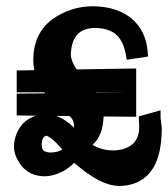

<svg xmlns="http://www.w3.org/2000/svg" viewBox="-20 -492 545 623"><path d="M129.9 -51.8C135 -50.6 141.6 -46.7 149.6 -40.2C157.7 -33.7 168.6 -22.6 182.4 -7C172.9 -0.7 160.1 2.6 143.8 2.9C134.7 2.5 127.5 0.7 122.2 -2.5C117.9 -6 115.6 -12.7 115.2 -22.5C115.4 -33 117.4 -40.9 121.1 -46.2C123.7 -48.8 126.7 -50.7 129.9 -51.8ZM431.6 -85.4V-78.1C431.4 -55 424 -36.9 409.4 -23.8C393.6 -11 373.4 -4.3 348.6 -3.9H348.3C347.4 -3.9 346.5 -3.9 345.7 -3.9C322.3 -4.1 300.6 -10 280.6 -21.8C282.7 -24.3 285.1 -26.9 287.7 -29.6C296.5 -38.7 303.6 -51.6 309.2 -68.4C313.1 -81.4 315.4 -96.6 316.2 -114.1L421.9 -113.1V-269.8L228.6 -266.8C216.7 -284.3 210.5 -299.9 210 -313.5C210.2 -342.2 217.1 -364.3 230.6 -379.8C243.9 -393.7 262.8 -400.9 287.1 -401.4C312.8 -401.2 333.9 -395.7 350.4 -384.9C369.4 -371.4 382 -348.8 388 -316.9L391.3 -298.1L460.4 -308.6L458.9 -326.8C455 -371.5 436.9 -407.2 404.8 -433.7C373.3 -458.6 332.1 -471.3 281.3 -471.7C232.5 -471.5 188.4 -457.2 149.1 -428.8C108.9 -398.9 88.5 -355.2 87.9 -297.9C88 -286.8 89.1 -275.6 91.3 -264.3L34.2 -263.4V-192.4H123.8C124.6 -191.3 125.5 -190.2 126.4 -189.1L34.2 -188.3V-117.4L96.9 -116.7C79.1 -111.4 64.2 -102 52 -88.3C34.7 -67.6 25.9 -43.4 25.4 -15.6C25.4 4.5 33.6 25.1 50 46.2C67.6 68.2 92.6 79.5 125 80.1C143.5 79.9 163.1 74.6 183.9 64.1C196.1 57.6 208.4 48.3 220.9 36.3C249 61 275.3 79.8 299.9 92.8C323.5 104.8 345.6 111 366.2 111.3C417.2 111 454.7 90.6 478.8 50.3C495.9 20 504.6 -21.5 504.9 -74.2C504.8 -79.1 504.2 -85.1 503 -92.4C501.8 -99.6 501.1 -105 501 -108.4V-134.2L430.7 -114.4V-99.6ZM206.1 -115.3C210.2 -111.1 213.6 -106.5 216.4 -101.6C218.9 -96.3 220.3 -88.2 220.7 -77.5C201.7 -96 182.3 -108.8 162.4 -115.9ZM291.3 -190.5C291.1 -190.8 290.8 -191.1 290.6 -191.4H402.2Z"/></svg>

Font: Bentham
Style: Bold
Weight: 700
Version: Version 002.001